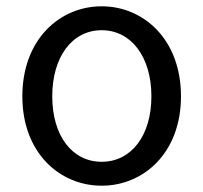

<svg xmlns="http://www.w3.org/2000/svg" viewBox="-20 -577 646 610"><path d="M303 13C436 13 555 -91 555 -271C555 -452 436 -557 303 -557C170 -557 51 -452 51 -271C51 -91 170 13 303 13ZM303 -63C209 -63 146 -146 146 -271C146 -396 209 -481 303 -481C397 -481 461 -396 461 -271C461 -146 397 -63 303 -63Z"/></svg>

Font: Noto Sans JP Regular
Style: Regular
Weight: 400
Designer: Ryoko NISHIZUKA (kana & ideographs); Paul D. Hunt (Latin, Greek & Cyrillic); Wenlong ZHANG (bopomofo); Sandoll Communica
Foundry: Adobe Systems Incorporated
Version: Version 1.004;PS 1.004;hotconv 1.0.82;makeotf.lib2.5.63406